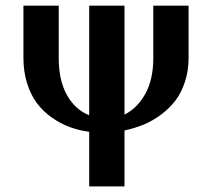

<svg xmlns="http://www.w3.org/2000/svg" viewBox="-20 -460 751 680"><path d="M188 -439.9V-254.9Q188 -174.8 217.3 -123Q246.6 -71.3 295.9 -51.8V-439.9H420.9V-54.2Q465.8 -76.2 494.4 -127.2Q522.9 -178.2 522.9 -254.9V-439.9H647.9V-254.9Q647.9 -209.5 635 -170.2Q622.1 -130.9 600.6 -103Q579.1 -75.2 549.3 -53.2Q519.5 -31.2 487.8 -18.3Q456.1 -5.4 420.9 2V200.2H295.9V6.8Q259.8 2 227.1 -10Q194.3 -22 163.8 -43.5Q133.3 -64.9 111.3 -93.8Q89.4 -122.6 76.2 -164.1Q63 -205.6 63 -254.9V-439.9Z"/></svg>

Font: Pfennig
Style: Bold
Weight: 700
Version: Version 20120410 ; ttfautohint (v0.8)